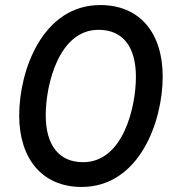

<svg xmlns="http://www.w3.org/2000/svg" viewBox="-20 -730 688 760"><path d="M303 10C531 10 624 -248 624 -427C624 -600 533 -710 377 -710C149 -710 56 -452 56 -273C56 -102 147 10 303 10ZM309 -88C213 -88 161 -156 161 -274C161 -393 212 -612 370 -612C467 -612 518 -544 518 -426C518 -307 468 -88 309 -88Z"/></svg>

Font: Fixel Display Medium
Style: Italic
Weight: 500
Italic angle: -10°
Designer: AlfaBravo + MacPaw
Foundry: Kyrylo Tkachov, Marchela Mozhyna, Serhii Makarenko, Maria Weinstein, Zakhar Kryvoshyya
Version: Version 1.210;Glyphs 3.2 (3217)